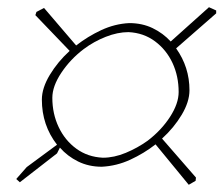

<svg xmlns="http://www.w3.org/2000/svg" viewBox="-20 -575 619 532"><path d="M35 -70 25 -79 54 -112 138 -174Q96 -228 96 -299Q96 -331 118 -367.5Q140 -404 173 -434L78 -533L81 -542L102 -553L191 -449Q223 -474 260.5 -491.5Q298 -509 338 -511Q374 -511 403 -497Q432 -483 453 -460L559 -555L579 -546V-538L468 -441Q505 -389 505 -325Q505 -293 483.5 -257Q462 -221 429 -191L523 -83L522 -74L503 -63L411 -175Q379 -150 341 -132.5Q303 -115 262 -113Q226 -113 196.5 -127.5Q167 -142 146 -166L138 -150ZM265 -138Q296 -138 328.5 -151.5Q361 -165 389 -185Q427 -214 451 -251Q475 -288 475 -320Q475 -364 458 -400.5Q441 -437 409.5 -460.5Q378 -484 336 -486Q306 -486 273 -473Q240 -460 212 -439Q175 -411 150 -373.5Q125 -336 125 -304Q125 -260 142.5 -223Q160 -186 191.5 -163Q223 -140 265 -138Z"/></svg>

Font: Labrada ExtraLight
Style: Italic
Weight: 200
Italic angle: -7°
Designer: Mercedes Jáuregui
Foundry: Omnibus-Type Team
Version: Version 1.000; ttfautohint (v1.8.4.7-5d5b)